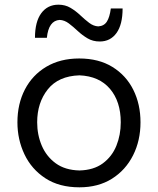

<svg xmlns="http://www.w3.org/2000/svg" viewBox="-20 -781 667 812"><path d="M315.9 11.2Q230.5 11.2 171.9 -27.1Q113.3 -65.4 83.5 -128.2Q53.7 -190.9 53.7 -263.7Q53.7 -341.8 85.4 -402.8Q117.2 -463.9 176 -498.8Q234.9 -533.7 314.9 -533.7Q397.5 -533.7 455.3 -498Q513.2 -462.4 543.7 -401.4Q574.2 -340.3 574.2 -263.7Q574.2 -186.5 542.7 -124Q511.2 -61.5 453.4 -25.1Q395.5 11.2 315.9 11.2ZM315.9 -60.1Q376 -61.5 414.8 -90.1Q453.6 -118.7 472.2 -164.6Q490.7 -210.4 490.7 -263.7Q490.7 -351.6 445.1 -405.3Q399.4 -459 315.9 -462.4Q227.1 -459.5 182.1 -403.1Q137.2 -346.7 137.2 -263.7Q137.2 -210.9 156.7 -165Q176.3 -119.1 215.8 -90.3Q255.4 -61.5 315.9 -60.1ZM401.9 -605.5Q372.6 -605.5 350.1 -618.9Q327.6 -632.3 308.6 -650.1Q289.6 -668 271.2 -681.9Q252.9 -695.8 232.4 -696.8Q185.5 -693.8 178.2 -621.1H127.9Q127.9 -689 154.5 -725.1Q181.2 -761.2 227.1 -761.2Q255.9 -761.2 278.3 -747.8Q300.8 -734.4 319.8 -716.3Q338.9 -698.2 357.2 -684.3Q375.5 -670.4 395.5 -669.4Q419.9 -670.9 431.9 -689.5Q443.8 -708 448.7 -745.1H498.5Q498.5 -677.2 472.7 -641.4Q446.8 -605.5 401.9 -605.5Z"/></svg>

Font: Pinar DS3-Regular
Style: Regular
Weight: 400
Designer: Amin Abedi
Version: Version 2.000